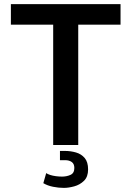

<svg xmlns="http://www.w3.org/2000/svg" viewBox="-20 -706 640 935"><path d="M239 0V-586H33V-686H567V-586H361V0ZM291 209Q265 209 238 203.5Q211 198 191 186L205 137Q212 142 224.5 146Q237 150 252.5 152Q268 154 282 154Q305 154 323.5 145.5Q342 137 342 112Q342 92 329.5 83Q317 74 297 74H272V29H296Q324 29 350 36.5Q376 44 392.5 63.5Q409 83 409 119Q409 155 389 174.5Q369 194 341.5 201.5Q314 209 291 209Z"/></svg>

Font: Chivo Mono Medium
Style: Regular
Weight: 500
Monospace: yes
Designer: Hector Gatti
Foundry: Omnibus-Type
Version: Version 1.008